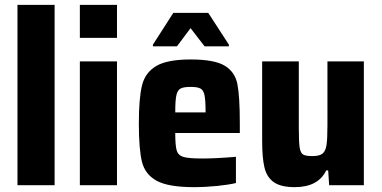

<svg xmlns="http://www.w3.org/2000/svg" viewBox="-20 -763 1572 791"><path d="M52 0V-743H205V0Z M309 -607V-743H462V-607ZM309 0V-510H462V0Z M968 -215H702Q702 -163 708 -143Q714 -123 735.5 -116.5Q757 -110 814 -110Q870 -110 952 -117V-9Q924 -2 875 3Q826 8 779 8Q674 8 626 -18Q578 -44 565 -96Q552 -148 552 -254Q552 -358 565 -411Q578 -464 623.5 -491Q669 -518 766 -518Q863 -518 905.5 -492.5Q948 -467 958 -416.5Q968 -366 968 -254ZM702 -300H827Q827 -350 822.5 -371Q818 -392 805.5 -398.5Q793 -405 765 -405Q736 -405 723.5 -398Q711 -391 706.5 -370Q702 -349 702 -300ZM610 -572V-579L694 -710H838L923 -579V-572H823L765 -647L709 -572Z M1060 -183V-510H1211V-237Q1211 -178 1214.5 -155.5Q1218 -133 1228.5 -126.5Q1239 -120 1267 -120Q1296 -120 1308.5 -130Q1321 -140 1325 -164.5Q1329 -189 1329 -246V-510H1479V0H1336L1332 -61H1324Q1291 8 1194 8Q1137 8 1108 -12.5Q1079 -33 1069.5 -73Q1060 -113 1060 -183Z"/></svg>

Font: Saira Semi Condensed
Style: Bold
Weight: 700
Width: 4
Designer: Hector Gatti with collaboration of the Omnibus-Type team
Foundry: Omnibus-Type
Version: Version 1.001; ttfautohint (v1.8)